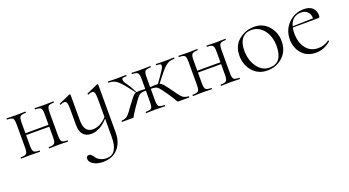

<svg xmlns="http://www.w3.org/2000/svg" viewBox="-50 -924 3142 1731"><g transform="rotate(-20 1521.0 -59.0)"><path d="M480 -12Q482 -12 482 -6Q482 0 480 0Q468 0 438 -1Q408 -2 392 -2Q374 -2 343 -1Q312 0 301 0Q298 0 298 -6Q298 -12 301 -12Q343 -12 355 -24.5Q367 -37 367 -81V-184H145V-81Q145 -37 157 -24.5Q169 -12 211 -12Q213 -12 213 -6Q213 0 211 0Q199 0 169 -1Q139 -2 123 -2Q106 -2 74.5 -1Q43 0 32 0Q29 0 29 -6Q29 -12 32 -12Q74 -12 86 -24.5Q98 -37 98 -81V-305Q98 -349 86.5 -361.5Q75 -374 33 -374Q30 -374 30 -380Q30 -386 33 -386Q44 -386 74.5 -385Q105 -384 123 -384Q139 -384 169.5 -385Q200 -386 211 -386Q213 -386 213 -380Q213 -374 211 -374Q169 -374 157 -360.5Q145 -347 145 -303V-202H367V-305Q367 -349 355.5 -361.5Q344 -374 302 -374Q299 -374 299 -380Q299 -386 302 -386Q313 -386 343.5 -385Q374 -384 392 -384Q408 -384 438.5 -385Q469 -386 480 -386Q482 -386 482 -380Q482 -374 480 -374Q438 -374 426 -360.5Q414 -347 414 -303V-81Q414 -37 426 -24.5Q438 -12 480 -12Z M904 -395Q912 -395 912 -388V70Q912 164 860.5 222.5Q809 281 716 281Q662 281 625.5 259Q589 237 589 205Q589 178 616 178Q629 178 641 191Q653 204 663 219Q673 234 698 247Q723 260 758 260Q865 260 865 94V-80Q786 7 703 7Q653 7 626 -24Q599 -55 599 -115V-270Q599 -311 592.5 -328.5Q586 -346 569 -346Q554 -346 533 -336Q530 -335 528 -337Q526 -339 526 -342.5Q526 -346 529 -347L634 -394Q636 -395 637 -395Q646 -395 646 -388V-145Q646 -27 730 -27Q802 -27 865 -96V-270Q865 -311 858.5 -328.5Q852 -346 836 -346Q821 -346 800 -336Q797 -335 794.5 -337.5Q792 -340 792 -343Q792 -346 795 -347L900 -394Z M1642 -12Q1645 -12 1645 -6Q1645 0 1642 0H1537Q1531 0 1526 -10Q1507 -46 1472 -96Q1426 -163 1407 -178Q1388 -193 1344 -191V-81Q1344 -37 1356 -24.5Q1368 -12 1411 -12Q1413 -12 1413 -6Q1413 0 1411 0Q1399 0 1367.5 -1Q1336 -2 1319 -2Q1303 -2 1273 -1Q1243 0 1232 0Q1229 0 1229 -6Q1229 -12 1232 -12Q1274 -12 1285.5 -24.5Q1297 -37 1297 -81V-191Q1253 -193 1233.5 -178Q1214 -163 1169 -96Q1157 -79 1147.5 -64.5Q1138 -50 1132 -41Q1126 -32 1122 -24.5Q1118 -17 1115.5 -13Q1113 -9 1112 -6Q1111 -3 1109.5 -2Q1108 -1 1107 -0.5Q1106 0 1103 0H999Q997 0 997 -6Q997 -12 999 -12Q1014 -12 1026.5 -16Q1039 -20 1047 -24.5Q1055 -29 1066 -41Q1077 -53 1082.5 -60Q1088 -67 1101.5 -86.5Q1115 -106 1123 -116Q1174 -185 1188 -196Q1197 -203 1207 -206L1160 -267Q1113 -328 1082 -351Q1051 -374 1005 -374Q1002 -374 1002 -380Q1002 -386 1005 -386Q1014 -386 1038 -385Q1062 -384 1082 -384Q1112 -384 1138 -385Q1164 -386 1177 -386Q1179 -386 1179 -380Q1179 -374 1177 -374Q1153 -374 1142.5 -370.5Q1132 -367 1132 -355Q1132 -343 1143.5 -324Q1155 -305 1180 -269L1213 -208Q1229 -211 1297 -208V-303Q1297 -347 1285 -360.5Q1273 -374 1232 -374Q1229 -374 1229 -380Q1229 -386 1232 -386Q1242 -386 1272 -385Q1302 -384 1319 -384Q1336 -384 1367 -385Q1398 -386 1410 -386Q1412 -386 1412 -380Q1412 -374 1410 -374Q1368 -374 1356 -361.5Q1344 -349 1344 -305V-208Q1406 -212 1419 -210L1461 -269Q1486 -305 1497.5 -324Q1509 -343 1509 -355Q1509 -367 1499 -370.5Q1489 -374 1465 -374Q1462 -374 1462 -380Q1462 -386 1465 -386Q1478 -386 1503.5 -385Q1529 -384 1559 -384Q1580 -384 1604 -385Q1628 -386 1636 -386Q1639 -386 1639 -380Q1639 -374 1636 -374Q1590 -374 1559 -351Q1528 -328 1481 -267L1434 -207Q1438 -206 1442 -204Q1446 -202 1450 -198.5Q1454 -195 1457.5 -192.5Q1461 -190 1466 -184.5Q1471 -179 1474 -175Q1477 -171 1483 -163Q1489 -155 1493 -150Q1497 -145 1505 -134Q1513 -123 1518 -116Q1526 -106 1539.5 -86.5Q1553 -67 1558.5 -60Q1564 -53 1575 -41Q1586 -29 1594 -24.5Q1602 -20 1614.5 -16Q1627 -12 1642 -12Z M2129 -12Q2131 -12 2131 -6Q2131 0 2129 0Q2117 0 2087 -1Q2057 -2 2041 -2Q2023 -2 1992 -1Q1961 0 1950 0Q1947 0 1947 -6Q1947 -12 1950 -12Q1992 -12 2004 -24.5Q2016 -37 2016 -81V-184H1794V-81Q1794 -37 1806 -24.5Q1818 -12 1860 -12Q1862 -12 1862 -6Q1862 0 1860 0Q1848 0 1818 -1Q1788 -2 1772 -2Q1755 -2 1723.5 -1Q1692 0 1681 0Q1678 0 1678 -6Q1678 -12 1681 -12Q1723 -12 1735 -24.5Q1747 -37 1747 -81V-305Q1747 -349 1735.5 -361.5Q1724 -374 1682 -374Q1679 -374 1679 -380Q1679 -386 1682 -386Q1693 -386 1723.5 -385Q1754 -384 1772 -384Q1788 -384 1818.5 -385Q1849 -386 1860 -386Q1862 -386 1862 -380Q1862 -374 1860 -374Q1818 -374 1806 -360.5Q1794 -347 1794 -303V-202H2016V-305Q2016 -349 2004.5 -361.5Q1993 -374 1951 -374Q1948 -374 1948 -380Q1948 -386 1951 -386Q1962 -386 1992.5 -385Q2023 -384 2041 -384Q2057 -384 2087.5 -385Q2118 -386 2129 -386Q2131 -386 2131 -380Q2131 -374 2129 -374Q2087 -374 2075 -360.5Q2063 -347 2063 -303V-81Q2063 -37 2075 -24.5Q2087 -12 2129 -12Z M2390 13Q2304 13 2250.5 -48.5Q2197 -110 2197 -198Q2197 -294 2262 -346.5Q2327 -399 2408 -399Q2494 -399 2547 -337.5Q2600 -276 2600 -193Q2600 -100 2539 -43.5Q2478 13 2390 13ZM2418 -5Q2542 -5 2542 -167Q2542 -259 2495.5 -319.5Q2449 -380 2375 -380Q2318 -380 2286 -340.5Q2254 -301 2254 -227Q2254 -135 2300 -70Q2346 -5 2418 -5Z M2994 -54Q2996 -56 2999.5 -51.5Q3003 -47 3001 -44Q2935 12 2858 12Q2771 12 2722.5 -44.5Q2674 -101 2674 -180Q2674 -271 2735 -333Q2796 -395 2886 -395Q2938 -395 2967 -368.5Q2996 -342 2996 -296Q2996 -274 2984 -274L2736 -273Q2731 -245 2731 -218Q2731 -130 2773.5 -75Q2816 -20 2890 -20Q2949 -20 2994 -54ZM2852 -375Q2764 -375 2739 -284L2936 -289Q2936 -330 2913 -352.5Q2890 -375 2852 -375Z"/></g></svg>

Font: t
Style: Regular
Weight: 300
Designer: Christian Thalmann (Catharsis Fonts)
Version: Version 1.000;PS 002.000;hotconv 1.0.88;makeotf.lib2.5.64775